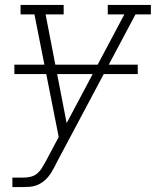

<svg xmlns="http://www.w3.org/2000/svg" viewBox="-20 -540 640 775"><path d="M30 215V177H73Q88 177 103.5 173.5Q119 170 131 159.5Q143 149 151 135Q159 121 167 107L217 13L119 -482H63V-520H237V-482H164L249 -43L482 -482H415V-520H589V-482H527L204 125Q204 125 204 125Q204 125 204 125V126Q197 139 190 151.5Q183 164 173.5 175Q164 186 152.5 194.5Q141 203 127.5 208Q114 213 100.5 214Q87 215 73 215ZM536 -241H38V-279H536Z"/></svg>

Font: Iosevka Etoile XLtObl
Style: Regular
Weight: 200
Italic angle: -9°
Designer: Belleve Invis
Foundry: Belleve Invis
Version: Version 15.5.2; ttfautohint (v1.8.4)